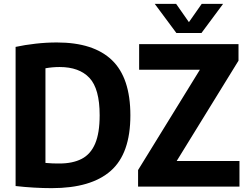

<svg xmlns="http://www.w3.org/2000/svg" viewBox="-20 -969 1288 997"><path d="M248.5 8Q204.5 8 156.2 5.2Q108 2.5 61 -3V-725.5Q109.5 -736 165 -742.2Q220.5 -748.5 275.5 -748.5Q465.5 -748.5 561.2 -656.8Q657 -565 657 -370Q657 -171.5 555 -81.8Q453 8 248.5 8ZM288.5 -120Q357.5 -120 404 -144Q450.5 -168 474 -223Q497.5 -278 497.5 -370.5Q497.5 -508 444.5 -564.5Q391.5 -621 289.5 -621Q253 -621 216 -614.5V-123Q236 -121 253.8 -120.5Q271.5 -120 288.5 -120ZM697 0V-86L1018 -607H702.5V-740H1218.5V-654L897.5 -133H1223.5V0ZM896 -797.5 783.5 -949H894.5L961 -854L1027.5 -949H1138.5L1026 -797.5Z"/></svg>

Font: Encode Sans SmCnd
Style: Bold
Weight: 700
Width: 4
Designer: Multiple Designers
Foundry: Impallari Type
Version: Version 3.002; ttfautohint (v1.8.3) -l 8 -r 50 -G 200 -x 14 